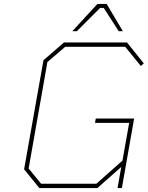

<svg xmlns="http://www.w3.org/2000/svg" viewBox="-20 -952 748 972"><path d="M346 -794 473 -932H520L602 -794H581L505 -912H487L369 -794ZM179 0 102 -95 200 -647 304 -737H623L708 -631L693 -618L614 -715H310L220 -638L125 -99L188 -22H468L600 -139L634 -330H461L465 -352H659L597 0H575L594 -107L473 0Z"/></svg>

Font: Tomorrow Thin
Style: Italic
Weight: 250
Italic angle: -10°
Designer: Tony de Marco, Monica Rizzolli
Foundry: Just in Type
Version: Version 2.002